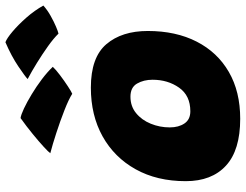

<svg xmlns="http://www.w3.org/2000/svg" viewBox="-117 -759 885 691"><g transform="rotate(-90 325.5 -413.5)"><path d="M243.5 8.5Q130.5 8.5 74.8 -42.8Q19 -94 19 -187.5Q19 -291 61.8 -367.8Q104.5 -444.5 180.2 -486.8Q256 -529 355.5 -529Q464.5 -529 512 -473.2Q559.5 -417.5 559.5 -324Q559.5 -223 521.2 -148.2Q483 -73.5 412.2 -32.5Q341.5 8.5 243.5 8.5ZM270.5 -171Q327 -171 355.5 -211.5Q384 -252 384 -307Q384 -339 370.2 -362.8Q356.5 -386.5 323 -386.5Q288.5 -386.5 263.8 -366.2Q239 -346 225.8 -313.5Q212.5 -281 212.5 -245Q212.5 -213 226.8 -192Q241 -171 270.5 -171ZM519 -836.5Q533 -831.5 557.5 -810.8Q582 -790 607.8 -760.8Q633.5 -731.5 651 -700Q635 -685.5 614 -673.8Q593 -662 575.2 -654.5Q557.5 -647 550 -645.5Q533 -663 505 -683Q477 -703 445.5 -722.5Q414 -742 386.5 -756.5Q395 -765 432 -790Q469 -815 519 -836.5ZM246 -782Q257.5 -780.5 280.5 -769.8Q303.5 -759 331.2 -742.2Q359 -725.5 385.5 -705.5Q412 -685.5 430.5 -666Q421 -655.5 400.5 -640Q380 -624.5 360.5 -611.8Q341 -599 333.5 -596Q313 -609 274 -624.2Q235 -639.5 192.8 -653.2Q150.5 -667 119.5 -675Q124 -681.5 142.8 -698.8Q161.5 -716 189 -738.5Q216.5 -761 246 -782Z"/></g></svg>

Font: Grandstander Black
Style: Italic
Weight: 900
Italic angle: -15°
Designer: Tyler Finck
Foundry: Etcetera Type Co
Version: Version 1.200; ttfautohint (v1.8.3)